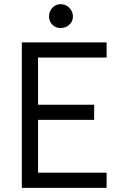

<svg xmlns="http://www.w3.org/2000/svg" viewBox="-20 -904 588 924"><path d="M493 -700V-627H163V-400H433V-327H163V-73H493V0H85V-700ZM216 -825Q216 -849 232 -866.5Q248 -884 272 -884Q296 -884 313.5 -866.5Q331 -849 331 -825Q331 -801 313.5 -785Q296 -769 272 -769Q248 -769 232 -785Q216 -801 216 -825Z"/></svg>

Font: MedMera Sans
Style: Regular
Weight: 400
Designer: Kasper Nordkvist
Foundry: UNCUT.wtf
Version: Version 1.300